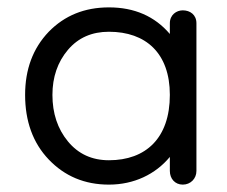

<svg xmlns="http://www.w3.org/2000/svg" viewBox="-20 -484 616 520"><path d="M275 16C343 16 401 -12 440 -59V-21C440 0 454 16 475 16C496 16 512 0 512 -21V-421C512 -444 495 -456 475 -456C458 -456 440 -444 440 -421V-392C399 -440 344 -464 275 -464C209 -464 155 -442 112 -398C69 -353 48 -296 48 -227C48 -156 69 -97 112 -52C155 -7 209 16 275 16ZM275 -50C229 -50 192 -67 164 -101C136 -135 122 -177 122 -227C122 -275 136 -316 164 -349C192 -382 229 -398 275 -398C375 -398 440 -340 440 -227C440 -110 375 -50 275 -50Z"/></svg>

Font: Dongle Light
Style: Regular
Weight: 300
Designer: Yanghee Ryu
Foundry: Yanghee Ryu
Version: Version 2.000